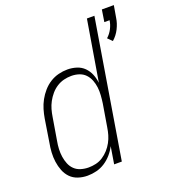

<svg xmlns="http://www.w3.org/2000/svg" viewBox="-138 -854 857 964"><g transform="rotate(-20 290.5 -372.0)"><path d="M515 -584 492 -607Q510 -623 521 -644.5Q532 -666 535 -688H507L517 -752H581L570 -688Q566 -660 552 -632Q538 -604 515 -584ZM165 8Q139 8 115 0Q91 -8 74.5 -25Q58 -42 49 -65Q40 -88 36.5 -113Q33 -138 34.5 -163.5Q36 -189 41 -215L60 -335Q64 -359 71 -382.5Q78 -406 90 -428Q102 -450 119 -469.5Q136 -489 157.5 -502.5Q179 -516 203 -522Q227 -528 251 -528Q276 -528 299.5 -520.5Q323 -513 339.5 -496.5Q356 -480 365 -458Q374 -436 377 -411L431 -735H471L350 0H309L324 -92Q313 -70 296 -50.5Q279 -31 258 -17.5Q237 -4 213 2Q189 8 165 8ZM184 -29Q203 -29 223 -33.5Q243 -38 260.5 -49.5Q278 -61 292 -76.5Q306 -92 316 -110.5Q326 -129 331.5 -148Q337 -167 340 -187L360 -307Q363 -328 364.5 -349.5Q366 -371 363.5 -391.5Q361 -412 353.5 -431Q346 -450 332.5 -464Q319 -478 299.5 -484.5Q280 -491 258 -491Q238 -491 218 -486Q198 -481 180 -469.5Q162 -458 148 -441.5Q134 -425 124 -406.5Q114 -388 108.5 -368.5Q103 -349 100 -329L80 -209Q76 -188 75 -167Q74 -146 77 -125.5Q80 -105 87.5 -86.5Q95 -68 109 -54.5Q123 -41 143 -35Q163 -29 184 -29Z"/></g></svg>

Font: Iosevka SS04 Extralight
Style: Italic
Weight: 200
Italic angle: -9°
Monospace: yes
Designer: Belleve Invis
Foundry: Belleve Invis
Version: Version 19.0.0; ttfautohint (v1.8.4)